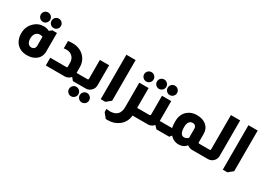

<svg xmlns="http://www.w3.org/2000/svg" viewBox="-12 -1625 3806 2771"><g transform="rotate(30 1891.0 -239.5)"><path d="M243 -680Q275 -680 298 -657Q321 -634 321 -602Q321 -570 298 -547Q275 -524 243 -524Q210 -524 187.5 -547Q165 -570 165 -602Q165 -635 187.5 -657.5Q210 -680 243 -680ZM422 -680Q454 -680 477 -657Q500 -634 500 -602Q500 -570 477 -547Q454 -524 422 -524Q389 -524 366.5 -547Q344 -570 344 -602Q344 -635 366.5 -657.5Q389 -680 422 -680ZM500 -487V-178Q500 -86 430 -34Q373 9 282 9Q162 9 97 -78Q55 -141 55 -224Q55 -336 130 -410Q197 -476 292 -476Q341 -476 382 -454L424 -487ZM346 -336Q318 -344 300 -344Q258 -344 232 -312Q206 -280 206 -226Q206 -177 227 -148.5Q248 -120 282 -120Q311 -120 330 -139Q346 -156 346 -179Z M696 -466Q722 -472 768 -472Q891 -472 966 -395Q1033 -326 1033 -220V-171Q1033 -143 1034 -129H1059V0H1046L1009 -46H1006Q997 -36 990 -29Q955 -1 911 0H595V-129H865Q879 -129 879 -143V-208Q879 -269 841.5 -308Q804 -347 744 -347Q713 -347 696 -343Z M1385 -460V-124Q1385 -80 1356 -45Q1318 0 1260 0H1051V-129H1216Q1222 -129 1226 -132Q1231 -136 1231 -143V-460ZM1132 46Q1164 46 1187 69Q1210 92 1210 125Q1210 157 1187 180Q1164 203 1132 203Q1099 203 1076.5 180Q1054 157 1054 125Q1054 92 1076.5 69Q1099 46 1132 46ZM1311 46Q1343 46 1366 69Q1389 92 1389 125Q1389 157 1366 180Q1343 203 1311 203Q1278 203 1255.5 180Q1233 157 1233 125Q1233 92 1255.5 69Q1278 46 1311 46Z M1679 -716V-38L1601 25H1525V-716Z M1966 -680Q1998 -680 2021 -657.5Q2044 -635 2044 -602Q2044 -570 2021 -547Q1998 -524 1966 -524Q1933 -524 1910 -547Q1887 -570 1887 -602Q1887 -634 1910 -657Q1933 -680 1966 -680ZM2043 -460V-129H2093V0H2041Q2030 116 1940 182Q1865 237 1763 237Q1751 237 1730 236L1667 157V104Q1670 105 1678 106Q1704 111 1724 111Q1804 110 1845 72Q1888 31 1888 -56V-460Z M2178 -680Q2210 -680 2233 -657Q2256 -634 2256 -602Q2256 -570 2233 -547Q2210 -524 2178 -524Q2145 -524 2122.5 -547Q2100 -570 2100 -602Q2100 -635 2122.5 -657.5Q2145 -680 2178 -680ZM2357 -680Q2389 -680 2412 -657Q2435 -634 2435 -602Q2435 -570 2412 -547Q2389 -524 2357 -524Q2324 -524 2301.5 -547Q2279 -570 2279 -602Q2279 -635 2301.5 -657.5Q2324 -680 2357 -680ZM2420 -460V-138Q2420 -134 2421 -129H2470V0H2439L2395 -46H2393Q2355 0 2295 0H2086V-129H2246Q2255 -129 2260 -135Q2266 -140 2266 -149V-460Z M2625 -129Q2616 -174 2616 -238Q2616 -354 2692 -419Q2754 -471 2843 -471Q2943 -471 3000 -423Q3062 -370 3062 -285V-143Q3062 -137 3066 -133Q3071 -129 3078 -129H3094V0H3033Q2987 0 2951 -30Q2904 30 2821 30Q2740 30 2682 -33H2678L2652 0H2463V-129ZM2908 -284Q2908 -307 2893 -325Q2876 -343 2847 -343Q2810 -343 2789 -313.5Q2768 -284 2768 -232Q2768 -99 2840 -99Q2875 -99 2908 -129Z M3421 -716V-124Q3421 -80 3393 -45Q3355 0 3296 0H3087V-129H3252Q3258 -129 3262 -132Q3267 -136 3267 -143V-716Z M3713 -716V-38L3635 25H3559V-716Z"/></g></svg>

Font: Almarai ExtraBold
Style: Regular
Weight: 800
Designer: Boutros International 2019
Foundry: Created by Boutros International 2019
Version: Version 1.10